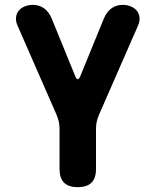

<svg xmlns="http://www.w3.org/2000/svg" viewBox="-20 -580 640 790"><path d="M300 190Q262 190 243.5 171.5Q225 153 225 115V-50Q225 -65 222 -79Q219 -93 213 -107L52 -475Q44 -493 46 -509Q48 -525 57 -536Q66 -547 81.5 -553.5Q97 -560 115 -560Q141 -560 161 -546Q181 -532 193 -503L289 -268Q295 -254 300 -254Q305 -254 311 -268L407 -503Q419 -532 439 -546Q459 -560 485 -560Q503 -560 518.5 -553.5Q534 -547 543 -536Q552 -525 554 -509Q556 -493 548 -475L387 -107Q381 -93 378 -79Q375 -65 375 -50V115Q375 153 356.5 171.5Q338 190 300 190Z"/></svg>

Font: Maple Mono NL ExtraBold
Style: Regular
Weight: 800
Monospace: yes
Designer: subframe7536
Version: Version 7.000